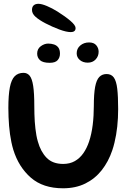

<svg xmlns="http://www.w3.org/2000/svg" viewBox="-20 -975 695 1013"><path d="M312.6 18.4Q207.1 18.4 142.9 -37.5Q78.6 -93.3 50.1 -185.2Q44.4 -204.4 40.1 -224.9Q35.8 -245.5 32.8 -267Q29.8 -288.6 27.9 -311.2Q26 -333.9 25.1 -357.4Q24.1 -380.9 24.1 -405.2Q24.1 -473.4 32 -514.1Q39.9 -554.8 57.6 -572.8Q75.4 -590.7 104.1 -590.7Q124.2 -590.7 136.7 -575.3Q149.2 -560 155.1 -521.7Q161 -483.4 161 -414.2Q161 -393.6 161.6 -373.3Q162.1 -352.9 163.4 -333.7Q164.8 -314.4 166.9 -296Q169 -277.6 172.1 -260.7Q175.2 -243.7 179.7 -228.4Q194.4 -175 226 -142.5Q257.6 -110.1 313.4 -110.1Q348.4 -110.1 374.7 -125Q400.9 -139.9 419.5 -166.3Q438.1 -192.8 449.8 -227.7Q456.5 -247.6 461.3 -269.8Q466.2 -292.1 469.1 -315.9Q472.1 -339.7 473.5 -364.6Q475 -389.4 475 -414.5Q475 -479.4 481.9 -516.5Q488.9 -553.5 503.9 -569Q519 -584.4 542.4 -584.4Q567.5 -584.4 580.6 -566Q593.8 -547.6 598.6 -506.9Q603.4 -466.2 603.4 -399.6Q603.4 -375.8 602.2 -352.7Q600.9 -329.6 598.6 -307.2Q596.2 -284.9 592.5 -263.6Q588.8 -242.3 583.9 -222.1Q579.1 -201.8 572.6 -182.6Q552.3 -122.1 516.6 -76.9Q480.9 -31.7 430 -6.7Q379.2 18.4 312.6 18.4ZM242.3 -643.6Q206.4 -643.6 191.2 -657.3Q176.1 -671.1 176.1 -692.1Q176.1 -717.2 195.2 -731.2Q214.3 -745.1 234.4 -745.1Q250.6 -745.1 264.9 -740.4Q279.1 -735.8 287.8 -724.2Q296.4 -712.7 296.4 -691.8Q296.4 -671.6 284.1 -657.6Q271.8 -643.6 242.3 -643.6ZM443.1 -644.4Q417.6 -644.4 401.1 -658.5Q384.6 -672.6 384.6 -693.6Q384.6 -718.9 403.6 -735Q422.5 -751.1 450 -751.1Q475.4 -751.1 487.9 -736.2Q500.4 -721.2 500.4 -702Q500.4 -678.3 484.6 -661.4Q468.8 -644.4 443.1 -644.4ZM353.8 -805.6Q330.3 -805.6 292.9 -819.5Q255.6 -833.4 219.7 -852.1Q186.1 -869.6 167.5 -886.4Q148.8 -903.1 148.8 -922.5Q148.8 -939.1 157.9 -947Q166.9 -954.9 182.5 -954.9Q199.9 -954.9 227.6 -943.2Q255.4 -931.5 282.5 -914.6Q324 -888.5 351.4 -865.2Q378.8 -841.8 378.8 -827.2Q378.8 -815.7 371.9 -810.7Q365.1 -805.6 353.8 -805.6Z"/></svg>

Font: Gluten Thin
Style: Regular
Weight: 100
Designer: Tyler Finck
Foundry: Etcetera Type Company
Version: Version 1.300